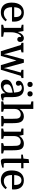

<svg xmlns="http://www.w3.org/2000/svg" viewBox="1900 -2720 830 4671"><g transform="rotate(90 2315.5 -385.0)"><path d="M504 -261H155Q155 -190 175 -143Q194 -101 227.5 -81.5Q261 -62 303 -62Q349 -62 389.5 -81.5Q430 -101 461 -137L500 -107Q465 -59 412 -24.5Q359 10 277 10Q207 10 154 -19.5Q101 -49 73 -106Q58 -137 51 -175Q44 -213 44 -256Q44 -396 108.5 -473Q173 -550 286 -550Q391 -550 449 -486.5Q507 -423 507 -311Q507 -301 506.5 -291.5Q506 -282 504 -261ZM282 -491Q167 -491 156 -315H396V-346Q396 -416 366 -453.5Q336 -491 282 -491Z M883 -477Q880 -479 876.5 -480Q873 -481 869 -481Q858 -481 844 -469Q830 -457 817.5 -439Q805 -421 796 -400Q782 -366 774 -327Q766 -288 766 -242V-65L874 -46V0H582V-46L659 -65V-480L582 -499V-540H736L758 -408H762Q785 -476 824 -513Q863 -550 910 -550Q949 -550 975 -525.5Q1001 -501 1001 -460Q1001 -430 984.5 -410Q968 -390 940 -390Q909 -390 893.5 -407.5Q878 -425 878 -450Q878 -456 878.5 -461Q879 -466 883 -477Z M1187 -475 1284 -130 1296 -71H1301L1312 -130L1425 -550H1507L1623 -130L1635 -71H1639L1651 -130L1744 -475L1679 -494V-540H1879V-494L1825 -475L1678 10H1565L1451 -370L1340 10H1227L1075 -475L1022 -494V-540H1256V-494Z M1918 -117Q1918 -197 1992 -242Q2066 -287 2233 -312Q2229 -368 2222 -399Q2215 -430 2204 -450Q2191 -475 2168 -488Q2145 -501 2116 -501Q2090 -501 2069 -491.5Q2048 -482 2041 -466Q2055 -457 2061 -441.5Q2067 -426 2067 -413Q2067 -388 2049 -372Q2031 -356 2004 -356Q1978 -356 1961.5 -373.5Q1945 -391 1945 -420Q1945 -462 1974 -491Q2003 -520 2048 -535Q2093 -550 2138 -550Q2181 -550 2216.5 -537Q2252 -524 2276 -502Q2343 -437 2343 -281V-141Q2343 -92 2349.5 -73Q2356 -54 2378 -54H2423V-19Q2345 10 2302 10Q2271 10 2260 -12.5Q2249 -35 2249 -99H2245Q2214 -48 2163 -19Q2112 10 2053 10Q1990 10 1954 -24Q1918 -58 1918 -117ZM2102 -53Q2127 -53 2156 -67.5Q2185 -82 2205 -107Q2220 -125 2228 -152Q2236 -179 2236 -216Q2236 -231 2235 -247Q2234 -263 2232 -278Q2155 -262 2111.5 -244Q2068 -226 2049.5 -201Q2031 -176 2031 -140Q2031 -97 2051 -75Q2071 -53 2102 -53ZM1971 -700Q1971 -730 1988 -747Q2005 -764 2034 -764Q2063 -764 2080.5 -746.5Q2098 -729 2098 -700Q2098 -671 2081 -654Q2064 -637 2034 -637Q2005 -637 1988 -654Q1971 -671 1971 -700ZM2201 -700Q2201 -730 2218 -747Q2235 -764 2264 -764Q2293 -764 2310.5 -746.5Q2328 -729 2328 -700Q2328 -671 2311 -654Q2294 -637 2264 -637Q2235 -637 2218 -654Q2201 -671 2201 -700Z M2870 -65V-278Q2870 -343 2866.5 -375Q2863 -407 2854 -425Q2830 -474 2766 -474Q2738 -474 2712 -462.5Q2686 -451 2668 -431Q2650 -414 2641 -388.5Q2632 -363 2631 -326V-65L2698 -46V0H2447V-46L2524 -65V-715L2447 -734V-780H2631V-446Q2660 -494 2707 -522Q2754 -550 2809 -550Q2850 -550 2881 -537Q2912 -524 2932 -499Q2956 -470 2966.5 -418.5Q2977 -367 2977 -281V-65L3054 -46V0H2803V-46Z M3184 -65V-475L3107 -494V-540H3261L3283 -440H3287Q3317 -491 3368 -520.5Q3419 -550 3477 -550Q3560 -550 3600 -496Q3620 -468 3628.5 -417.5Q3637 -367 3637 -281V-65L3714 -46V0H3463V-46L3530 -65V-278Q3530 -341 3526.5 -373.5Q3523 -406 3514 -425Q3503 -450 3481.5 -461.5Q3460 -473 3431 -473Q3376 -473 3336 -438Q3295 -400 3291 -322V-65L3358 -46V0H3107V-46Z M3742 -485V-526L3839 -540L3852 -665L3946 -679V-540H4074V-485H3946V-138Q3946 -104 3947 -91.5Q3948 -79 3951 -71Q3954 -64 3962 -61.5Q3970 -59 3988 -59H4058V-25Q4006 -7 3967 1.5Q3928 10 3905 10Q3860 10 3847 -27Q3843 -39 3841 -58Q3839 -77 3839 -114V-485Z M4587 -261H4238Q4238 -190 4258 -143Q4277 -101 4310.5 -81.5Q4344 -62 4386 -62Q4432 -62 4472.5 -81.5Q4513 -101 4544 -137L4583 -107Q4548 -59 4495 -24.5Q4442 10 4360 10Q4290 10 4237 -19.5Q4184 -49 4156 -106Q4141 -137 4134 -175Q4127 -213 4127 -256Q4127 -396 4191.5 -473Q4256 -550 4369 -550Q4474 -550 4532 -486.5Q4590 -423 4590 -311Q4590 -301 4589.5 -291.5Q4589 -282 4587 -261ZM4365 -491Q4250 -491 4239 -315H4479V-346Q4479 -416 4449 -453.5Q4419 -491 4365 -491Z"/></g></svg>

Font: Domine Medium
Style: Regular
Weight: 500
Designer: Pablo Impallari, Rodrigo Fuenzalida, Brenda Gallo
Foundry: Pablo Impallari, Rodrigo Fuenzalida, Brenda Gallo
Version: Version 2.000